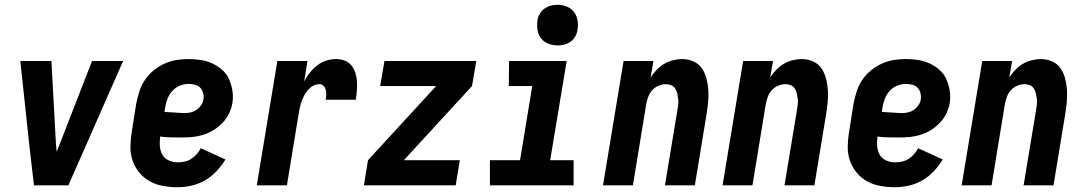

<svg xmlns="http://www.w3.org/2000/svg" viewBox="-20 -775 4540 803"><path d="M122 0 102 -173 65 -520H195L214 -173Q215 -165 215.5 -156.5Q216 -148 217 -140Q220 -148 223.5 -156.5Q227 -165 230 -173L365 -520H495L266 0Z M722 8Q691 8 661 2.5Q631 -3 606 -17Q581 -31 562.5 -53.5Q544 -76 534.5 -103.5Q525 -131 525.5 -162Q526 -193 531 -223L550 -343Q555 -368 563 -393Q571 -418 586 -440.5Q601 -463 622.5 -480.5Q644 -498 668.5 -509Q693 -520 718 -524Q743 -528 768 -528Q795 -528 820.5 -524Q846 -520 868.5 -509.5Q891 -499 909.5 -482.5Q928 -466 938 -443.5Q948 -421 952 -395.5Q956 -370 952 -344Q948 -321 937.5 -299.5Q927 -278 910 -260.5Q893 -243 872.5 -230.5Q852 -218 829 -211Q806 -204 784 -202Q762 -200 739 -200Q717 -200 694.5 -200.5Q672 -201 650 -204Q647 -184 648.5 -164.5Q650 -145 658.5 -129Q667 -113 685 -104.5Q703 -96 723 -96Q737 -96 751.5 -99Q766 -102 779 -110Q792 -118 802.5 -130Q813 -142 820 -155L923 -108Q907 -82 885.5 -59Q864 -36 837 -20.5Q810 -5 780.5 1.5Q751 8 722 8ZM752 -302Q765 -302 778 -305Q791 -308 802 -315.5Q813 -323 821 -334.5Q829 -346 831 -359Q833 -373 829.5 -386Q826 -399 817.5 -408Q809 -417 796 -420.5Q783 -424 769 -424Q751 -424 733 -417Q715 -410 701.5 -395.5Q688 -381 681 -363Q674 -345 671 -327L668 -307Q678 -306 688.5 -305.5Q699 -305 709.5 -304.5Q720 -304 730.5 -303Q741 -302 752 -302Z M1054 0 1140 -520H1266L1252 -434Q1262 -453 1275.5 -470.5Q1289 -488 1306.5 -501.5Q1324 -515 1344.5 -521.5Q1365 -528 1385 -528Q1405 -528 1422 -521.5Q1439 -515 1450 -501Q1461 -487 1466.5 -469.5Q1472 -452 1473 -433.5Q1474 -415 1472.5 -396Q1471 -377 1468 -358H1342Q1344 -368 1344.5 -378.5Q1345 -389 1342.5 -399Q1340 -409 1333 -416Q1326 -423 1316 -423Q1303 -423 1290.5 -416.5Q1278 -410 1268.5 -399Q1259 -388 1252.5 -376Q1246 -364 1241.5 -351Q1237 -338 1234 -325Q1231 -312 1229 -299L1180 0Z M1502 0 1519 -105 1804 -415H1570L1588 -520H1972L1954 -415L1669 -105H1903L1886 0Z M2029 0V-105H2155L2206 -415H2108L2109 -520H2350L2281 -105H2379V0ZM2312 -585Q2292 -585 2273 -592.5Q2254 -600 2242.5 -615Q2231 -630 2228 -650Q2225 -670 2228 -691Q2230 -705 2238 -718Q2246 -731 2258 -739.5Q2270 -748 2284 -751.5Q2298 -755 2312 -755Q2332 -755 2350.5 -747.5Q2369 -740 2380.5 -725Q2392 -710 2395.5 -690Q2399 -670 2395 -649Q2393 -635 2385.5 -622Q2378 -609 2366 -600.5Q2354 -592 2340 -588.5Q2326 -585 2312 -585Z M2502 0 2588 -520H2713L2701 -451Q2712 -468 2726.5 -483Q2741 -498 2758 -508Q2775 -518 2794.5 -523Q2814 -528 2833 -528Q2858 -528 2880.5 -518Q2903 -508 2916 -488.5Q2929 -469 2935 -445.5Q2941 -422 2942.5 -397Q2944 -372 2941.5 -347Q2939 -322 2935 -297L2886 0H2761L2813 -314Q2815 -326 2816.5 -338Q2818 -350 2816.5 -361.5Q2815 -373 2812.5 -384Q2810 -395 2804 -404.5Q2798 -414 2787.5 -418.5Q2777 -423 2765 -423Q2750 -423 2734.5 -416.5Q2719 -410 2708 -398Q2697 -386 2691.5 -371Q2686 -356 2683 -341L2627 0Z M3002 0 3088 -520H3213L3201 -451Q3212 -468 3226.5 -483Q3241 -498 3258 -508Q3275 -518 3294.5 -523Q3314 -528 3333 -528Q3358 -528 3380.5 -518Q3403 -508 3416 -488.5Q3429 -469 3435 -445.5Q3441 -422 3442.5 -397Q3444 -372 3441.5 -347Q3439 -322 3435 -297L3386 0H3261L3313 -314Q3315 -326 3316.5 -338Q3318 -350 3316.5 -361.5Q3315 -373 3312.5 -384Q3310 -395 3304 -404.5Q3298 -414 3287.5 -418.5Q3277 -423 3265 -423Q3250 -423 3234.5 -416.5Q3219 -410 3208 -398Q3197 -386 3191.5 -371Q3186 -356 3183 -341L3127 0Z M3722 8Q3691 8 3661 2.5Q3631 -3 3606 -17Q3581 -31 3562.5 -53.5Q3544 -76 3534.5 -103.5Q3525 -131 3525.5 -162Q3526 -193 3531 -223L3550 -343Q3555 -368 3563 -393Q3571 -418 3586 -440.5Q3601 -463 3622.5 -480.5Q3644 -498 3668.5 -509Q3693 -520 3718 -524Q3743 -528 3768 -528Q3795 -528 3820.5 -524Q3846 -520 3868.5 -509.5Q3891 -499 3909.5 -482.5Q3928 -466 3938 -443.5Q3948 -421 3952 -395.5Q3956 -370 3952 -344Q3948 -321 3937.5 -299.5Q3927 -278 3910 -260.5Q3893 -243 3872.5 -230.5Q3852 -218 3829 -211Q3806 -204 3784 -202Q3762 -200 3739 -200Q3717 -200 3694.5 -200.5Q3672 -201 3650 -204Q3647 -184 3648.5 -164.5Q3650 -145 3658.5 -129Q3667 -113 3685 -104.5Q3703 -96 3723 -96Q3737 -96 3751.5 -99Q3766 -102 3779 -110Q3792 -118 3802.5 -130Q3813 -142 3820 -155L3923 -108Q3907 -82 3885.5 -59Q3864 -36 3837 -20.5Q3810 -5 3780.5 1.5Q3751 8 3722 8ZM3752 -302Q3765 -302 3778 -305Q3791 -308 3802 -315.5Q3813 -323 3821 -334.5Q3829 -346 3831 -359Q3833 -373 3829.5 -386Q3826 -399 3817.5 -408Q3809 -417 3796 -420.5Q3783 -424 3769 -424Q3751 -424 3733 -417Q3715 -410 3701.5 -395.5Q3688 -381 3681 -363Q3674 -345 3671 -327L3668 -307Q3678 -306 3688.5 -305.5Q3699 -305 3709.5 -304.5Q3720 -304 3730.5 -303Q3741 -302 3752 -302Z M4002 0 4088 -520H4213L4201 -451Q4212 -468 4226.5 -483Q4241 -498 4258 -508Q4275 -518 4294.5 -523Q4314 -528 4333 -528Q4358 -528 4380.5 -518Q4403 -508 4416 -488.5Q4429 -469 4435 -445.5Q4441 -422 4442.5 -397Q4444 -372 4441.5 -347Q4439 -322 4435 -297L4386 0H4261L4313 -314Q4315 -326 4316.5 -338Q4318 -350 4316.5 -361.5Q4315 -373 4312.5 -384Q4310 -395 4304 -404.5Q4298 -414 4287.5 -418.5Q4277 -423 4265 -423Q4250 -423 4234.5 -416.5Q4219 -410 4208 -398Q4197 -386 4191.5 -371Q4186 -356 4183 -341L4127 0Z"/></svg>

Font: Iosevka SS18 Extrabold
Style: Italic
Weight: 800
Italic angle: -9°
Monospace: yes
Designer: Belleve Invis
Foundry: Belleve Invis
Version: Version 25.1.1; ttfautohint (v1.8.4)